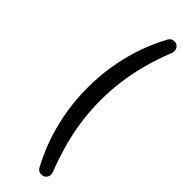

<svg xmlns="http://www.w3.org/2000/svg" viewBox="-299 -721 916 916"><g transform="rotate(45 158.5 -263.0)"><path d="M209.6 168.8Q154.5 65.5 128.3 -43Q102.1 -151.5 102.1 -263Q102.1 -337.5 113.6 -410.5Q125.1 -483.5 148.9 -554.8Q172.8 -626.1 209.6 -694.8Q216.9 -708.1 229.5 -711.2Q242.2 -714.4 253.4 -709.5Q264.6 -704.7 269.9 -692.2Q275.3 -679.8 268.5 -661.4Q241.8 -594.7 223.9 -528.7Q206.1 -462.7 197.2 -397Q188.4 -331.2 188.4 -263Q188.4 -195.3 197.5 -129.3Q206.5 -63.3 224.6 2.5Q242.8 68.3 268.5 135.4Q275.8 153.8 270.2 166.2Q264.6 178.7 253.4 183.3Q242.2 187.9 229.5 184.7Q216.9 181.5 209.6 168.8Z"/></g></svg>

Font: Nunito ExtraLight
Style: Regular
Weight: 200
Designer: Vernon Adams
Foundry: Vernon Adams
Version: Version 3.602